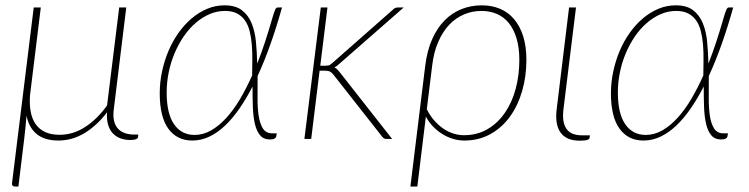

<svg xmlns="http://www.w3.org/2000/svg" viewBox="-20 -521 2808 720"><path d="M498.5 -16.5 497.5 -5.5Q496.5 -1.5 489.5 1.2Q482.5 4 468 4Q449 4 432.2 -2Q415.5 -8 403.5 -20.5Q391.5 -33 385.5 -52.8Q379.5 -72.5 381.5 -100Q344 -50.5 297.5 -22.2Q251 6 199.5 6Q147.5 6 118 -18Q88.5 -42 79.5 -87Q77.5 -64.5 75.2 -41Q73 -17.5 70.5 2L49 178.5H36Q30 178.5 27.2 175.2Q24.5 172 25 166.5L106.5 -493H133L92.5 -163.5Q90 -129 95.2 -101.5Q100.5 -74 114.2 -54.8Q128 -35.5 150.2 -25.5Q172.5 -15.5 203.5 -15.5Q253.5 -15.5 298.8 -44.5Q344 -73.5 381.5 -125.5L427 -493H453.5L406.5 -109.5Q403.5 -85 407.8 -67.5Q412 -50 422.2 -38.8Q432.5 -27.5 447.8 -22Q463 -16.5 482.5 -16.5Z M709.5 -15Q742 -15 772 -32.2Q802 -49.5 829.2 -79.5Q856.5 -109.5 880.5 -150.2Q904.5 -191 925.5 -238Q926 -268 926.2 -297.8Q926.5 -327.5 924.2 -354.2Q922 -381 916.2 -404Q910.5 -427 898.8 -444Q887 -461 868.8 -470.5Q850.5 -480 823.5 -480Q793.5 -480 765.8 -468Q738 -456 713.5 -434.8Q689 -413.5 669.2 -384.8Q649.5 -356 635 -322Q620.5 -288 612.8 -250.2Q605 -212.5 605 -174Q605 -95 632.8 -55Q660.5 -15 709.5 -15ZM1037.5 -493Q1018 -423 995.2 -358.2Q972.5 -293.5 946 -236Q946 -194.5 945.8 -155.8Q945.5 -117 950 -87Q954.5 -57 966 -39Q977.5 -21 1001 -21H1018L1015.5 -8Q1014.5 -4 1009 -1Q1003.5 2 992 2Q968.5 2 955.2 -13.8Q942 -29.5 935.8 -56.8Q929.5 -84 928.2 -120Q927 -156 927 -196.5Q903.5 -151 877.8 -113.8Q852 -76.5 823.8 -49.8Q795.5 -23 764.8 -8.5Q734 6 701 6Q643.5 6 611.2 -38.5Q579 -83 579 -171Q579 -212.5 587.8 -253.2Q596.5 -294 612 -330.5Q627.5 -367 649.8 -398.2Q672 -429.5 699 -452.2Q726 -475 757 -488Q788 -501 822 -501Q863 -501 887 -482.8Q911 -464.5 923.5 -434Q936 -403.5 939.8 -364.2Q943.5 -325 944.5 -282.5Q960 -321.5 973.2 -361.8Q986.5 -402 998 -442Q1003 -459.5 1006.2 -469.5Q1009.5 -479.5 1012 -484.8Q1014.5 -490 1016.8 -491.5Q1019 -493 1022 -493Z M1208 -493 1181 -274.5H1200.5Q1205 -274.5 1211.2 -275.5Q1217.5 -276.5 1226 -284.5L1451.5 -483Q1456 -488 1460.8 -490.5Q1465.5 -493 1472.5 -493H1494L1250 -279.5Q1246 -275.5 1242 -272.8Q1238 -270 1234 -268Q1240.5 -265 1244.8 -260.8Q1249 -256.5 1253 -251.5L1450.5 0H1430Q1424.5 0 1421 -1.5Q1417.5 -3 1413.5 -8L1230 -241.5Q1223 -250 1216.5 -253Q1210 -256 1196 -256H1178.5L1147 0H1121.5L1183 -493Z M1580.5 -111.5Q1592.5 -87 1608.8 -68.8Q1625 -50.5 1643.2 -38.2Q1661.5 -26 1681 -20Q1700.5 -14 1719.5 -14Q1769 -14 1807.8 -36.5Q1846.5 -59 1873.2 -97.8Q1900 -136.5 1913.8 -187.8Q1927.5 -239 1927.5 -296.5Q1927.5 -342 1917.2 -376.5Q1907 -411 1888.5 -434Q1870 -457 1843.8 -468.5Q1817.5 -480 1785.5 -480Q1751.5 -480 1720.8 -467.2Q1690 -454.5 1665.2 -428.8Q1640.5 -403 1623.5 -364.2Q1606.5 -325.5 1600.5 -274ZM1574.5 -273.5Q1581.5 -331 1600.5 -373.8Q1619.5 -416.5 1647.5 -444.8Q1675.5 -473 1711 -487Q1746.5 -501 1787 -501Q1824.5 -501 1855.2 -488Q1886 -475 1908 -449Q1930 -423 1942 -384.8Q1954 -346.5 1954 -296.5Q1954 -234.5 1938 -179.5Q1922 -124.5 1892 -83.2Q1862 -42 1818.8 -18Q1775.5 6 1721.5 6Q1700 6 1679 -0.2Q1658 -6.5 1639 -18.2Q1620 -30 1604 -46.5Q1588 -63 1577 -84L1545 178.5H1519Z M2114 -493H2140L2093 -111.5Q2087 -63.5 2103.8 -38.5Q2120.5 -13.5 2163 -13.5H2192L2191 -4.5Q2190.5 0.5 2182.8 3.5Q2175 6.5 2153.5 6.5Q2104 6.5 2082.2 -23.8Q2060.5 -54 2067.5 -111Z M2401.5 -15Q2434 -15 2464 -32.2Q2494 -49.5 2521.2 -79.5Q2548.5 -109.5 2572.5 -150.2Q2596.5 -191 2617.5 -238Q2618 -268 2618.2 -297.8Q2618.5 -327.5 2616.2 -354.2Q2614 -381 2608.2 -404Q2602.5 -427 2590.8 -444Q2579 -461 2560.8 -470.5Q2542.5 -480 2515.5 -480Q2485.5 -480 2457.8 -468Q2430 -456 2405.5 -434.8Q2381 -413.5 2361.2 -384.8Q2341.5 -356 2327 -322Q2312.5 -288 2304.8 -250.2Q2297 -212.5 2297 -174Q2297 -95 2324.8 -55Q2352.5 -15 2401.5 -15ZM2729.5 -493Q2710 -423 2687.2 -358.2Q2664.5 -293.5 2638 -236Q2638 -194.5 2637.8 -155.8Q2637.5 -117 2642 -87Q2646.5 -57 2658 -39Q2669.5 -21 2693 -21H2710L2707.5 -8Q2706.5 -4 2701 -1Q2695.5 2 2684 2Q2660.5 2 2647.2 -13.8Q2634 -29.5 2627.8 -56.8Q2621.5 -84 2620.2 -120Q2619 -156 2619 -196.5Q2595.5 -151 2569.8 -113.8Q2544 -76.5 2515.8 -49.8Q2487.5 -23 2456.8 -8.5Q2426 6 2393 6Q2335.5 6 2303.2 -38.5Q2271 -83 2271 -171Q2271 -212.5 2279.8 -253.2Q2288.5 -294 2304 -330.5Q2319.5 -367 2341.8 -398.2Q2364 -429.5 2391 -452.2Q2418 -475 2449 -488Q2480 -501 2514 -501Q2555 -501 2579 -482.8Q2603 -464.5 2615.5 -434Q2628 -403.5 2631.8 -364.2Q2635.5 -325 2636.5 -282.5Q2652 -321.5 2665.2 -361.8Q2678.5 -402 2690 -442Q2695 -459.5 2698.2 -469.5Q2701.5 -479.5 2704 -484.8Q2706.5 -490 2708.8 -491.5Q2711 -493 2714 -493Z"/></svg>

Font: Lato ExtraLight
Style: Italic
Weight: 275
Italic angle: -7°
Designer: Lukasz Dziedzic with Adam Twardoch and Botio Nikoltchev
Foundry: tyPoland Lukasz Dziedzic
Version: Version 2.015; 2015-08-06; http://www.latofonts.com/